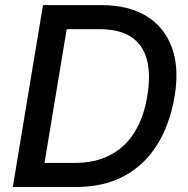

<svg xmlns="http://www.w3.org/2000/svg" viewBox="-20 -748 752 768"><path d="M284.7 0H87.9L103.5 -96.2H276.9Q360.4 -96.2 420.7 -127.7Q481 -159.2 518.3 -219.5Q555.7 -279.8 569.3 -364.7Q583.5 -450.2 567.6 -509.5Q551.8 -568.8 504.9 -600.1Q458 -631.3 377.9 -631.3H188.5L204.6 -727.5H386.2Q493.7 -727.5 565.4 -683.8Q637.2 -640.1 667.2 -558.8Q697.3 -477.5 678.7 -364.3Q659.7 -250.5 608.6 -168.9Q557.6 -87.4 476.3 -43.7Q395 0 284.7 0ZM262.7 -727.5 142.1 0H31.2L151.9 -727.5Z"/></svg>

Font: Inter 20pt Medium
Style: Italic
Weight: 500
Italic angle: -9.3988°
Version: Version 4.001;git-66647c0bb